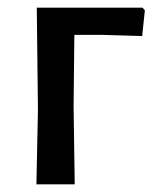

<svg xmlns="http://www.w3.org/2000/svg" viewBox="-20 -481 398 501"><path d="M75 0 79 -193 76 -461H352L358 -454L351 -387L246 -390H174L172 -202L175 0Z"/></svg>

Font: Alegreya Sans Medium
Style: Regular
Weight: 500
Designer: Juan Pablo del Peral
Foundry: Huerta Tipografica
Version: Version 2.007